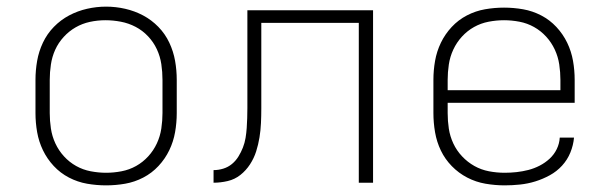

<svg xmlns="http://www.w3.org/2000/svg" viewBox="-20 -551 1840 579"><path d="M300 8Q271 8 242.5 3Q214 -2 188 -15.5Q162 -29 142 -50.5Q122 -72 109.5 -98Q97 -124 92 -152.5Q87 -181 87 -210V-310Q87 -339 92 -367.5Q97 -396 109.5 -422.5Q122 -449 142.5 -470Q163 -491 188.5 -504.5Q214 -518 242.5 -524.5Q271 -531 300 -531Q329 -531 357.5 -524.5Q386 -518 411.5 -504.5Q437 -491 457.5 -470Q478 -449 490.5 -422.5Q503 -396 508 -367.5Q513 -339 513 -310V-210Q513 -181 508 -152.5Q503 -124 490.5 -98Q478 -72 458 -50.5Q438 -29 412 -15.5Q386 -2 357.5 3Q329 8 300 8ZM300 -30Q323 -30 346.5 -34.5Q370 -39 390.5 -50.5Q411 -62 427 -79.5Q443 -97 453 -118.5Q463 -140 466.5 -163.5Q470 -187 470 -210V-310Q470 -334 466.5 -357.5Q463 -381 453 -402.5Q443 -424 426.5 -441.5Q410 -459 389 -470Q368 -481 344.5 -485.5Q321 -490 298 -490Q274 -490 251 -485Q228 -480 208 -468.5Q188 -457 172 -439.5Q156 -422 146.5 -401Q137 -380 133.5 -356.5Q130 -333 130 -310V-210Q130 -187 133.5 -163.5Q137 -140 147 -118.5Q157 -97 173 -79.5Q189 -62 209.5 -50.5Q230 -39 253.5 -34.5Q277 -30 300 -30Z M624 0V-38Q639 -38 653.5 -42.5Q668 -47 679.5 -56.5Q691 -66 699 -79Q707 -92 712.5 -106Q718 -120 720.5 -135Q723 -150 724 -165Q725 -180 725.5 -195Q726 -210 726 -225Q726 -239 726 -253Q726 -267 726 -281V-520H1105V0H1062V-482H768V-281Q768 -277 768 -273.5Q768 -270 768 -267Q768 -245 768 -223.5Q768 -202 767 -180Q766 -158 762.5 -136.5Q759 -115 752.5 -94.5Q746 -74 734 -55.5Q722 -37 705 -23.5Q688 -10 666.5 -5Q645 0 624 0Z M1502 8Q1473 8 1444 3Q1415 -2 1389 -15.5Q1363 -29 1342.5 -50Q1322 -71 1309.5 -97Q1297 -123 1292 -152Q1287 -181 1287 -210V-310Q1287 -339 1292 -367.5Q1297 -396 1309.5 -422Q1322 -448 1342 -469.5Q1362 -491 1388 -504.5Q1414 -518 1442.5 -523Q1471 -528 1500 -528Q1529 -528 1557.5 -523Q1586 -518 1612 -504.5Q1638 -491 1658 -469.5Q1678 -448 1690.5 -422Q1703 -396 1708 -367.5Q1713 -339 1713 -310V-241H1330V-210Q1330 -186 1333.5 -163Q1337 -140 1347 -118.5Q1357 -97 1373.5 -79.5Q1390 -62 1410.5 -50.5Q1431 -39 1454.5 -34.5Q1478 -30 1502 -30Q1520 -30 1538 -32Q1556 -34 1573.5 -38.5Q1591 -43 1607.5 -51.5Q1624 -60 1637.5 -72.5Q1651 -85 1659 -101.5Q1667 -118 1668 -136H1711Q1709 -113 1700 -91Q1691 -69 1675 -51.5Q1659 -34 1638 -22.5Q1617 -11 1594.5 -4Q1572 3 1548.5 5.5Q1525 8 1502 8ZM1330 -279H1670V-310Q1670 -333 1666.5 -356.5Q1663 -380 1653 -401.5Q1643 -423 1627 -440.5Q1611 -458 1590.5 -469.5Q1570 -481 1546.5 -485.5Q1523 -490 1500 -490Q1477 -490 1453.5 -485.5Q1430 -481 1409.5 -469.5Q1389 -458 1373 -440.5Q1357 -423 1347 -401.5Q1337 -380 1333.5 -356.5Q1330 -333 1330 -310Z"/></svg>

Font: Zed Sans Extralight Extended
Style: Regular
Weight: 200
Width: 7
Designer: Belleve Invis
Foundry: Belleve Invis
Version: Version 1.0.0; ttfautohint (v1.8.4)